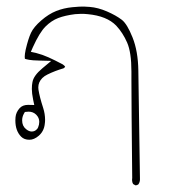

<svg xmlns="http://www.w3.org/2000/svg" viewBox="-20 -244 540 580"><path d="M90.3 147.5Q84.5 153.3 75.7 153.3Q67.4 153.3 58.6 146Q46.9 136.7 46.9 119.6Q46.9 109.4 51.8 100.1L55.2 94.2Q64.5 93.3 66.4 93.3Q80.1 93.3 89.4 102.5Q98.6 111.8 98.6 124Q98.6 132.3 95.2 140.6Q93.8 144.5 90.3 147.5ZM377 -27.8V-2.4Q377 71.8 379.4 293V293.5Q378.9 296.9 378.9 299.8Q378.9 306.6 382.3 312L389.2 315.9Q394 315.9 397.9 313Q402.8 306.2 402.8 297.9L397.9 -31.2Q397 -89.4 380.4 -130.9Q364.3 -171.4 348.1 -184.1Q330.1 -197.8 303 -209.5Q275.9 -221.2 251 -223.1Q240.7 -224.1 234.1 -224.1Q227.5 -224.1 219.5 -223.9Q211.4 -223.6 198.2 -222.2Q172.4 -219.7 149.7 -210.7Q127 -201.7 104.5 -182.1Q82 -162.6 73.7 -145Q65.4 -127.4 57.6 -94.2Q54.7 -80.6 54.7 -72.8Q54.7 -68.4 55.2 -66.4Q59.1 -64.9 68.4 -63.2Q77.6 -61.5 100.1 -61L134.8 -60.1L107.9 -37.6Q81.5 -15.6 78.1 3.9Q76.2 12.2 76.2 24.9Q76.2 37.6 80.1 57.1L83.5 73.2Q65.9 72.8 64.5 72.8Q48.3 72.8 39.1 83Q28.3 95.2 26.9 109.9Q26.4 114.7 26.4 119.6Q26.4 151.4 43.9 168.9Q53.2 178.2 68.8 178.2Q83 178.2 97.2 166Q112.8 152.3 115.2 130.9Q116.2 124.5 116.2 118.2Q116.2 100.1 110.4 82Q99.6 48.8 96.2 26.9Q95.7 23.4 95.7 20Q95.7 3.9 107.9 -8.3Q114.3 -14.6 123.5 -19Q146.5 -30.3 171.9 -37.6Q175.8 -40 176.8 -42.5Q175.8 -44.9 169.9 -49.3Q145 -62.5 126.5 -70.8Q107.9 -79.1 88.9 -84L73.2 -87.4L79.6 -102.1Q99.6 -146 117.4 -163.8Q135.3 -181.6 155.8 -189.5Q176.3 -197.3 206.5 -201.2Q216.3 -202.1 222.7 -202.1Q229 -202.1 233.6 -202.1Q238.3 -202.1 245.1 -201.2Q302.7 -195.8 331.1 -166.5Q351.1 -145 364 -115.5Q377 -85.9 377 -27.8Z"/></svg>

Font: NaikaiFont
Style: ExtraLight
Weight: 200
Version: Version 1.89